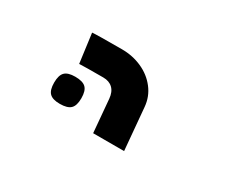

<svg xmlns="http://www.w3.org/2000/svg" viewBox="-53 -769 706 583"><g transform="rotate(30 300.0 -477.0)"><path d="M244 -609Q155 -609 140 -607.5L153.5 -505.5Q172.5 -506.5 237.5 -506.5Q258.5 -506.5 271 -494.5Q283.5 -482.5 285.5 -459.5L295.5 -344.5H404L391 -491.5Q388 -526.5 367.2 -553.2Q346.5 -580 314 -594.5Q281.5 -609 244 -609ZM116 -418.5Q116 -444.5 126.8 -455.2Q137.5 -466 163 -466Q189.5 -466 200.5 -455.2Q211.5 -444.5 211.5 -418.5Q211.5 -392.5 200.5 -381.8Q189.5 -371 163 -371Q137.5 -371 126.8 -381.8Q116 -392.5 116 -418.5Z"/></g></svg>

Font: JuliaMono ExtraBold
Style: Italic
Weight: 800
Italic angle: -9°
Monospace: yes
Designer: cormullion
Foundry: corm
Version: Version 0.057; ttfautohint (v1.8.4)